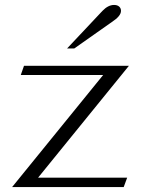

<svg xmlns="http://www.w3.org/2000/svg" viewBox="-20 -756 570 776"><path d="M397 -453H64L77 -490H501L134 -38H494L480 0H29ZM394 -712Q417 -736 441 -736Q454 -736 461.5 -729.5Q469 -723 469 -712Q469 -691 432 -667L280 -560H251Z"/></svg>

Font: Fahkwang Light
Style: Regular
Weight: 300
Version: Version 1.000; ttfautohint (v1.6)